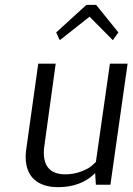

<svg xmlns="http://www.w3.org/2000/svg" viewBox="-20 -763 550 793"><path d="M507 -500 436 0H376L373 -48Q315 10 220 10Q156 10 121 -22Q86 -54 86 -116Q86 -133 89 -151L138 -500H210L164 -166Q161 -148 161 -133Q161 -43 250 -43Q286 -43 317.5 -55.5Q349 -68 362 -81L376 -94L434 -500ZM377 -743 469 -629 446 -597 350 -694 227 -597 212 -629 337 -743Z"/></svg>

Font: ArsenalItalic
Style: Italic
Weight: 400
Italic angle: -9°
Designer: Andrij Shevchenko
Foundry: Stairsfor.com
Version: Version 1.000